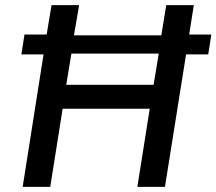

<svg xmlns="http://www.w3.org/2000/svg" viewBox="-20 -725 840 745"><path d="M68 0 149 -514H63L75 -591H161L180 -705H287L267 -588H606L625 -705H732L714 -591H800L788 -514H702L620 0H513L561 -303H223L175 0ZM237 -396H576L596 -517H257Z"/></svg>

Font: Nunito Sans 7pt SemiCondensed SemiBold
Style: Italic
Weight: 600
Width: 4
Italic angle: -9°
Designer: Vernon Adams
Foundry: Vernon Adams
Version: Version 3.101;gftools[0.9.27]